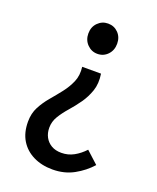

<svg xmlns="http://www.w3.org/2000/svg" viewBox="-131 -580 698 853"><g transform="rotate(20 218.0 -154.0)"><path d="M220 193Q169 193 129.5 173.5Q90 154 68 118Q46 82 46 30Q46 -9 62 -39.5Q78 -70 101 -97Q124 -124 145.5 -151.5Q167 -179 180.5 -210Q194 -241 189 -281H278Q285 -236 273 -201Q261 -166 240.5 -137Q220 -108 197.5 -82.5Q175 -57 159.5 -31.5Q144 -6 144 23Q144 48 154.5 67.5Q165 87 184.5 98.5Q204 110 232 110Q264 110 291 95Q318 80 340 56L397 108Q365 144 320.5 168.5Q276 193 220 193ZM232 -358Q204 -358 184 -378.5Q164 -399 164 -430Q164 -461 184 -481Q204 -501 232 -501Q261 -501 280.5 -481Q300 -461 300 -430Q300 -399 280.5 -378.5Q261 -358 232 -358Z"/></g></svg>

Font: Assistant ExtraLight SemiBold
Style: Regular
Weight: 600
Version: Version 3.000